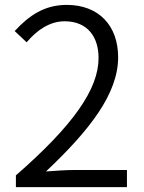

<svg xmlns="http://www.w3.org/2000/svg" viewBox="-20 -765 589 785"><path d="M45 0H499V-70H288C251 -70 207 -67 168 -64C347 -233 463 -382 463 -531C463 -661 383 -745 253 -745C162 -745 99 -702 40 -638L89 -592C130 -641 183 -678 244 -678C338 -678 383 -614 383 -528C383 -401 280 -253 45 -48Z"/></svg>

Font: Noto Sans CJK HK DemiLight
Style: Regular
Weight: 350
Designer: Ryoko NISHIZUKA 西塚涼子 (kana, bopomofo & ideographs); Paul D. Hunt (Latin, Greek & Cyrillic); Sandoll Communications 산돌커뮤니
Foundry: Adobe
Version: Version 2.004;hotconv 1.0.118;makeotfexe 2.5.65603